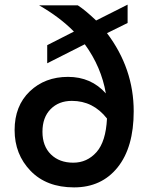

<svg xmlns="http://www.w3.org/2000/svg" viewBox="-20 -770 647 828"><path d="M436.5 -367.2Q417 -481.4 345.7 -579.1L183.6 -497.1V-575.2L298.8 -633.8Q237.3 -696.3 148.4 -747.1H315.4Q348.6 -725.6 394.5 -681.6L530.3 -750V-670.9L441.4 -627Q556.6 -474.6 556.6 -290Q556.6 -134.8 487.3 -48.3Q418 38.1 299.3 38.1Q180.7 38.1 111.8 -33.2Q43 -104.5 43 -209Q43 -313.5 108.4 -376Q173.8 -438.5 273.4 -438.5Q373 -438.5 436.5 -367.2ZM441.4 -258.8Q381.8 -335 290 -335Q233.4 -335 198.2 -299.3Q163.1 -263.7 163.1 -201.7Q163.1 -139.6 199.7 -104Q236.3 -68.4 295.9 -68.4Q355.5 -68.4 396 -113.8Q436.5 -159.2 441.4 -258.8Z"/></svg>

Font: GenEi M Gothic v2 Medium
Style: Regular
Weight: 500
Version: Version 2.0